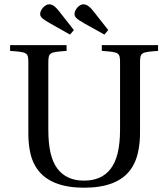

<svg xmlns="http://www.w3.org/2000/svg" viewBox="-20 -860 783 894"><path d="M167 -795C167 -780 178 -772 212 -752L306 -699L324 -720L258 -804C244 -822 229 -840 209 -840C190 -840 167 -815 167 -795ZM327 -795C327 -780 337 -772 371 -752L466 -699L484 -720L418 -804C404 -822 388 -840 368 -840C349 -840 327 -815 327 -795ZM27 -623C110 -617 112 -616 112 -563V-238C112 -183 121 -133 137 -101C180 -9 279 14 371 14C464 14 563 -8 606 -101C622 -134 632 -184 632 -240V-563C632 -616 634 -617 716 -623V-650H454V-623C537 -617 539 -616 539 -563V-258C539 -169 524 -113 496 -75C467 -37 426 -19 371 -19C317 -19 276 -37 247 -75C219 -113 205 -169 205 -258V-563C205 -616 208 -617 290 -623V-650H27Z"/></svg>

Font: erewhon
Style: Regular
Weight: 400
Version: Version 1.0.0